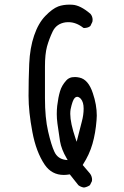

<svg xmlns="http://www.w3.org/2000/svg" viewBox="-20 -776 540 834"><path d="M379.4 10.7Q379.9 7.8 379.9 3.2Q379.9 -1.5 377.9 -8.5Q376 -15.6 370.6 -22.5L339.4 -59.1L340.8 -62Q368.2 -104.5 381.6 -150.9Q395 -197.3 399.4 -253.9Q400.4 -263.7 400.4 -273.9Q400.4 -320.8 383.3 -371.1Q363.8 -430.7 325.2 -439Q314 -441.4 305.9 -441.4Q297.9 -441.4 292.5 -440.4Q277.8 -437.5 268.1 -426.8Q248 -404.8 240.7 -379.4Q232.9 -353.5 228.5 -316.4Q226.6 -299.8 226.6 -280.5Q226.6 -261.2 229.5 -239.3Q234.9 -198.7 240.7 -162.6Q246.6 -127.4 269.5 -88.4L273.9 -80.6L265.1 -81.5Q230.5 -85.9 216.3 -116.7Q202.6 -146 189 -205.1Q175.3 -264.2 175.3 -349.6V-487.3Q175.3 -540.5 184.1 -573.7Q193.4 -606.9 209 -639.6Q225.6 -673.8 266.1 -679.2Q272 -679.7 277.3 -679.7Q311 -679.7 342.3 -654.8Q344.7 -654.3 347.7 -654.3Q350.6 -654.3 355 -655.3Q364.7 -656.7 372.6 -663.1L381.3 -681.2Q382.3 -685.5 382.3 -689.5Q382.3 -704.6 373 -715.8Q329.1 -753.4 294.4 -755.4Q288.1 -755.9 282.7 -755.9Q254.4 -755.9 232.9 -748Q207.5 -738.3 177 -706.8Q146.5 -675.3 128.4 -622.1Q109.9 -568.4 106.9 -498.5Q104 -428.7 104 -359.6Q104 -290.5 120.6 -203.1Q136.7 -116.2 174.3 -60.5Q204.6 -16.1 257.3 -16.1Q268.6 -16.1 283.2 -18.6L320.3 28.3Q331.1 36.6 344.7 38.6Q358.4 36.6 370.6 28.3ZM285.2 -281.2Q285.2 -292 286.6 -300.8Q294.9 -340.8 304.7 -350.6Q309.6 -355.5 314.9 -355.5Q322.8 -355.5 331.1 -346.7Q343.3 -332.5 343.3 -304.2Q343.3 -276.9 335.4 -247.8Q327.6 -218.8 313 -160.2L308.1 -174.3Q285.2 -242.2 285.2 -281.2Z"/></svg>

Font: Bakudai
Style: Light
Weight: 300
Version: Version 1.48